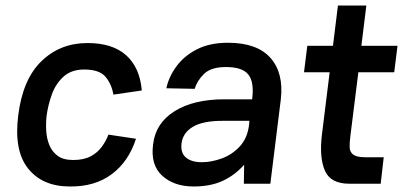

<svg xmlns="http://www.w3.org/2000/svg" viewBox="-20 -666 1461 696"><path d="M233 10Q134 10 82 -55Q30 -120 46 -247Q62 -378 130 -444Q198 -510 297 -510Q388 -510 437.5 -465.5Q487 -421 494 -338L391 -323Q385 -360 363 -387Q341 -414 285 -414Q238 -414 209.5 -387.5Q181 -361 167.5 -322.5Q154 -284 149 -247Q146 -221 147.5 -193Q149 -165 158.5 -141Q168 -117 188.5 -101.5Q209 -86 245 -86Q284 -86 309 -99.5Q334 -113 349.5 -134.5Q365 -156 373 -178L473 -163Q446 -80 385 -34.5Q324 11 233 10Z M682 10Q611 10 568 -29Q525 -68 535 -143Q544 -220 613 -263Q682 -306 793 -306H894Q902 -368 880.5 -395.5Q859 -423 799 -423Q745 -423 719.5 -398Q694 -373 686 -344L583 -346Q592 -388 620 -426Q648 -464 694.5 -487.5Q741 -511 806 -511Q912 -511 960.5 -456Q1009 -401 998 -306L960 0H864L865 -69Q833 -32 788.5 -11Q744 10 682 10ZM712 -78Q746 -78 783.5 -91.5Q821 -105 849 -135Q877 -165 883 -214L884 -228H786Q716 -228 679.5 -206.5Q643 -185 638 -146Q634 -112 654 -95Q674 -78 712 -78Z M1094 -500H1187L1205 -646H1308L1290 -500H1421L1409 -404H1279L1250 -172Q1247 -149 1247.5 -132Q1248 -115 1260.5 -105.5Q1273 -96 1304 -96H1371L1360 0H1246Q1178 0 1157.5 -48Q1137 -96 1147 -178L1175 -404H1082Z"/></svg>

Font: Haskoy SemiBold
Style: Italic
Weight: 600
Designer: Ertekin Erdin
Foundry: Ertekin Erdin
Version: Version 2.000; ttfautohint (v1.8.4.7-5d5b)